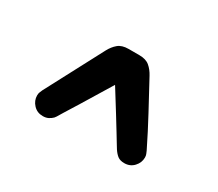

<svg xmlns="http://www.w3.org/2000/svg" viewBox="-69 -850 662 583"><g transform="rotate(30 262.0 -558.5)"><path d="M78 -472 184 -673Q193 -690 206 -701Q219 -712 242 -712H280Q303 -712 316 -701Q329 -690 338 -673Q365 -623 391.5 -574Q418 -525 443 -474L444 -472Q446 -467 448 -462.5Q450 -458 450 -451Q450 -433 437 -419Q424 -405 404 -405Q389 -405 380.5 -411.5Q372 -418 364 -430Q360 -436 354.5 -445.5Q349 -455 337.5 -473.5Q326 -492 308 -521.5Q290 -551 261 -597Q220 -530 199 -495.5Q178 -461 167 -444Q158 -429 155.5 -425Q153 -421 151 -419Q145 -413 137 -409Q129 -405 118 -405Q98 -405 85 -419Q72 -433 72 -451Q72 -458 74 -462.5Q76 -467 78 -472Z"/></g></svg>

Font: Varela Round Precious
Style: Medium
Weight: 500
Designer: Joe Prince
Foundry: Joe Prince
Version: Version 1.000